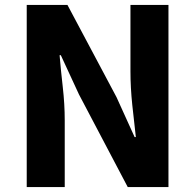

<svg xmlns="http://www.w3.org/2000/svg" viewBox="-20 -763 797 783"><path d="M89 0V-743H255L455 -367L529 -204H534Q527 -263 519.5 -334.5Q512 -406 512 -472V-743H667V0H501L302 -378L228 -538H223Q228 -478 236 -408Q244 -338 244 -272V0Z"/></svg>

Font: Noto Sans KR ExtraBold
Style: Regular
Weight: 800
Designer: Ryoko NISHIZUKA  (kana, bopomofo & ideographs); Paul D. Hunt (Latin, Greek & Cyrillic); Sandoll Communications , Soo-you
Foundry: Adobe
Version: Version 2.004-H2;hotconv 1.0.118;makeotfexe 2.5.65603